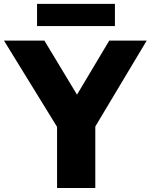

<svg xmlns="http://www.w3.org/2000/svg" viewBox="-50 -944 756 964"><path d="M236.5 0V-384.5L275 -244.5L-30 -740H173L363 -425H310.5L498.5 -740H686.5L390 -244.5L428.5 -382V0ZM136 -813V-924.5H527V-813Z"/></svg>

Font: Encode Sans Condensed Thin ExtraBold
Style: Regular
Weight: 800
Version: Version 3.002